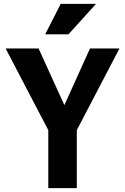

<svg xmlns="http://www.w3.org/2000/svg" viewBox="-20 -970 645 990"><path d="M229 0V-299L9 -720H179L351 -342H273L444 -720H596L376 -299V0ZM333 -793H213L293 -950H475Z"/></svg>

Font: Instrument Sans SemiCondensed
Style: Bold
Weight: 700
Width: 4
Designer: Rodrigo Fuenzalida
Foundry: fragTYPE
Version: Version 1.000;gftools[0.9.28]